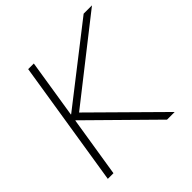

<svg xmlns="http://www.w3.org/2000/svg" viewBox="-183 -858 1011 1011"><g transform="rotate(-45 322.5 -352.5)"><path d="M58 0 170 -705H212L160 -377H162L583 -705H645L198 -354L556 0H499L156 -338H154L100 0Z"/></g></svg>

Font: Nunito Sans ExtraLight
Style: Italic
Weight: 200
Italic angle: -9°
Designer: Vernon Adams
Foundry: Vernon Adams
Version: Version 3.006; ttfautohint (v1.8.3)